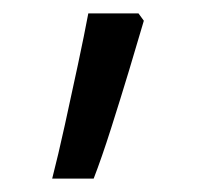

<svg xmlns="http://www.w3.org/2000/svg" viewBox="-20 -615 311 287"><path d="M58 -348Q67 -383 77 -428.5Q87 -474 96.5 -518.5Q106 -563 112 -595H187L195 -584Q186 -553 173 -510Q160 -467 146 -423Q132 -379 120 -348Z"/></svg>

Font: Noto Sans Syriac Medium
Style: Regular
Weight: 500
Designer: Patrick Giasson and the Monotype Design Team
Foundry: Monotype Imaging Inc.
Version: Version 3.000; ttfautohint (v1.8.4.7-5d5b)